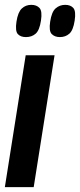

<svg xmlns="http://www.w3.org/2000/svg" viewBox="-36 -772 330 792"><path d="M103 0H-16L70 -544H189ZM211 -619Q190 -619 177.5 -631.5Q165 -644 171 -683Q177 -723 193.5 -737.5Q210 -752 233 -752Q255 -752 266.5 -739Q278 -726 272 -687Q266 -647 250 -633Q234 -619 211 -619ZM71 -619Q49 -619 37.5 -631.5Q26 -644 32 -683Q38 -722 54 -737Q70 -752 93 -752Q115 -752 127 -739Q139 -726 133 -687Q127 -647 111 -633Q95 -619 71 -619Z"/></svg>

Font: Georama ExtraCondensed
Style: Bold Italic
Weight: 700
Width: 2
Italic angle: -9°
Designer: Jean-Baptiste Levee
Foundry: Production Type
Version: Version 1.000